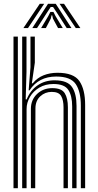

<svg xmlns="http://www.w3.org/2000/svg" viewBox="-20 -993 518 1013"><path d="M406.5 0V-435.2Q406.5 -509.8 379.5 -549.5Q352.5 -589.2 276.5 -589.2Q183.5 -589.2 136.2 -516.5H131.2L140.8 -638.5V-800H163.8V-662.5L148 -553.5H152.8Q176.5 -582.5 209.9 -595.8Q243.2 -609 283.5 -609Q368.8 -609 399 -565.1Q429.2 -521.2 429.2 -439.5V0ZM51.2 0V-800H74.2V0ZM97 0V-800H119.8V-614L115.5 -468.5H120.8Q140.2 -516.8 179.1 -543.2Q218 -569.8 269.8 -569.2Q336.8 -568.8 360.2 -533.5Q383.8 -498.2 383.8 -434V0H360.8V-431.2Q360.8 -488.2 340.2 -519Q319.8 -549.8 262 -549.8Q219.5 -549.8 187.6 -530.9Q155.8 -512 138 -481.8Q120.2 -451.5 120.2 -417.2V0ZM143 0V-419Q143 -466.2 175.4 -497.1Q207.8 -528 256.2 -528Q305 -528 321.6 -501.2Q338.2 -474.5 338.2 -427.2V0H315.2V-426Q315.2 -465 302.5 -486.6Q289.8 -508.2 253 -508.2Q218 -508.2 192.6 -485Q167.2 -461.8 167 -421.2L165.8 0ZM103.5 -845 189.8 -973H213.2L127.8 -845ZM150.5 -845 233.5 -973H274L357 -845H332L279.8 -926.5L260 -956H247.5L227.8 -926.2L175.5 -845ZM379.8 -845 294.2 -973H317.8L404 -845ZM197 -845 234.5 -907.8 245.8 -930.2H261.8L273.2 -907.8L311.2 -845H286.2L259.2 -895.2L255.5 -912H252L248.2 -895.2L222 -845Z"/></svg>

Font: Big Shoulders Inline Text
Style: Bold
Weight: 700
Designer: Patric King
Foundry: XO Type Co
Version: Version 1.000